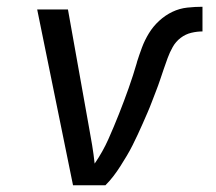

<svg xmlns="http://www.w3.org/2000/svg" viewBox="-20 -548 640 568"><path d="M292 0H196L90 -520H181L243 -173Q248 -146 252.5 -119Q257 -92 260 -64Q284 -99 300.5 -136Q317 -173 332 -211Q347 -249 360.5 -287Q374 -325 385 -363V-364Q392 -386 400 -407.5Q408 -429 420.5 -449.5Q433 -470 451 -486.5Q469 -503 490 -513Q511 -523 534 -525.5Q557 -528 579 -528V-455Q563 -455 546 -451Q529 -447 514.5 -436Q500 -425 491 -409Q482 -393 476 -376.5Q470 -360 464.5 -344Q459 -328 453.5 -311.5Q448 -295 441.5 -278.5Q435 -262 429 -246Q423 -230 416 -214Q409 -198 402 -182Q395 -166 387.5 -150Q380 -134 372 -118Q364 -102 355 -87Q346 -72 336.5 -57Q327 -42 316 -27.5Q305 -13 292 0Z"/></svg>

Font: Iosevka Extended
Style: Italic
Weight: 400
Width: 7
Italic angle: -9°
Monospace: yes
Designer: Belleve Invis
Foundry: Belleve Invis
Version: Version 32.5.0; ttfautohint (v1.8.4)